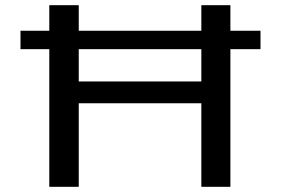

<svg xmlns="http://www.w3.org/2000/svg" viewBox="-20 -720 1090 740"><path d="M59 -601.5H170V-700H283.5V-601.5H756V-700H868V-601.5H984V-530.5H868V0H756V-322H283.5V0H170V-530.5H59ZM283.5 -406H756V-530.5H283.5Z"/></svg>

Font: League Mono Extended
Style: Regular
Weight: 400
Width: 9
Designer: Tyler Finck
Foundry: The League of Moveable Type / Tyler Finck
Version: Version 2.210